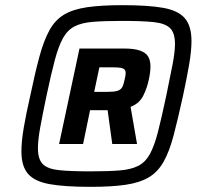

<svg xmlns="http://www.w3.org/2000/svg" viewBox="-20 -716 787 744"><path d="M330 8Q230 8 172 -2.5Q114 -13 88.5 -42.5Q63 -72 63 -129Q63 -168 72 -221Q81 -274 97 -344Q116 -435 133 -497.5Q150 -560 172 -599.5Q194 -639 228.5 -659.5Q263 -680 317.5 -688Q372 -696 454 -696Q555 -696 613 -685.5Q671 -675 696.5 -645Q722 -615 722 -557Q722 -519 713 -466.5Q704 -414 689 -344Q669 -253 652.5 -190.5Q636 -128 613.5 -88.5Q591 -49 556 -28.5Q521 -8 467 0Q413 8 330 8ZM209 -158 288 -528H460Q500 -528 522.5 -520Q545 -512 554 -497Q563 -482 563 -459Q563 -448 561.5 -435.5Q560 -423 557 -409Q550 -375 535 -345Q520 -315 486 -302L511 -158H415L397 -289H329L302 -158ZM330 -52Q399 -52 443 -55.5Q487 -59 515 -73Q543 -87 560.5 -118.5Q578 -150 592 -204.5Q606 -259 624 -344Q639 -416 648.5 -465Q658 -514 658 -546Q658 -589 638.5 -607.5Q619 -626 574.5 -630.5Q530 -635 454 -635Q386 -635 341.5 -631.5Q297 -628 269.5 -614Q242 -600 224.5 -569Q207 -538 192.5 -483.5Q178 -429 160 -344Q145 -272 136 -223Q127 -174 127 -141Q127 -99 146 -80Q165 -61 210 -56.5Q255 -52 330 -52ZM345 -360H396Q422 -360 435 -364Q448 -368 453.5 -378Q459 -388 463 -408Q465 -416 466 -422Q467 -428 467 -433Q467 -446 457 -450.5Q447 -455 419 -455H365Z"/></svg>

Font: Saira Thin
Style: Bold Italic
Weight: 700
Italic angle: -12°
Version: Version 1.101